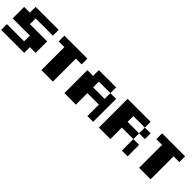

<svg xmlns="http://www.w3.org/2000/svg" viewBox="438 -2861 4723 4723"><g transform="rotate(45 2799.5 -500.0)"><path d="M0 0V-199.7H599.6V-399.9H0V-799.8H199.7V-1000H1000V-799.8H399.9V-599.6H1000V-199.7H799.8V0Z M1399.4 0V-799.8H1199.7V-1000H1999.5V-799.8H1799.3V0Z M2199.7 0V-799.8H2399.4V-1000H2999.5V-799.8H2599.6V-599.6H2999.5V-799.8H3199.7V0H2999.5V-399.9H2599.6V0Z M4199.2 0V-399.9H4399.4V0ZM4199.2 -599.6V-799.8H4399.4V-599.6ZM3399.4 0V-1000H4199.2V-799.8H3799.3V-599.6H4199.2V-399.9H3799.3V0Z M4798.8 0V-799.8H4599.1V-1000H5398.9V-799.8H5198.7V0Z"/></g></svg>

Font: 8-bit HUD
Style: Regular
Weight: 400
Designer: lSPl
Foundry: https://fontstruct.com
Version: Version 1.0